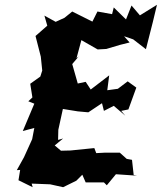

<svg xmlns="http://www.w3.org/2000/svg" viewBox="-20 -764 674 800"><path d="M515 -308 548 -399 512 -425 471 -394 427 -388 435 -450 358 -391 337 -423 304 -416 281 -497 308 -529 299 -522 324 -615 317 -598 387 -558 423 -560 480 -577 520 -587 497 -613 535 -600 588 -559 617 -673 634 -744 563 -700 528 -741 505 -683 454 -733 447 -705 386 -716 365 -674 281 -716 249 -690 212 -673 165 -699 177 -657 128 -614 150 -528 156 -470 148 -445 106 -415 115 -358 98 -342 123 -332 75 -218 123 -231 114 -184 80 -109 50 -55 64 -56 57 -13 116 16 112 1 189 4 243 16 298 -11 323 -36 337 -4H413L425 8L463 -38L551 -32L537 -35L530 -98L508 -102L479 -128H419L381 -126L373 -147L274 -137L234 -136L208 -158L243 -187L222 -181L223 -223L242 -310L304 -300L348 -296L405 -334L413 -302L454 -323L502 -282L485 -302Z"/></svg>

Font: Asimov Aggro
Style: CondIt
Weight: 500
Designer: Google
Version: Version 2.000980; 2014